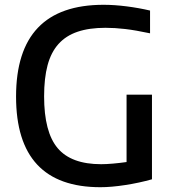

<svg xmlns="http://www.w3.org/2000/svg" viewBox="-20 -771 714 801"><path d="M399 10Q47 10 47 -368Q47 -751 412 -751Q457 -751 508 -744.5Q559 -738 606 -727V-632Q545 -645 502 -650Q459 -655 420 -655Q352 -655 303.5 -638.5Q255 -622 224 -587.5Q193 -553 178.5 -499Q164 -445 164 -369Q164 -220 220.5 -153Q277 -86 402 -86Q423 -86 451.5 -88.5Q480 -91 508 -95V-376H614V-23Q561 -8 502.5 1Q444 10 399 10Z"/></svg>

Font: Encode Sans Normal
Style: Medium
Weight: 500
Designer: Pablo Impallari, Andres Torresi
Foundry: Pablo Impallari, Andres Torresi
Version: Version 1.000; ttfautohint (v1.00) -l 8 -r 50 -G 200 -x 14 -